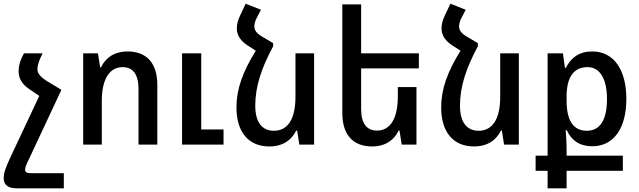

<svg xmlns="http://www.w3.org/2000/svg" viewBox="-40 -784 3466 1041"><path d="M-20 181C-20 216 -1 237 53 237H306V155H124C104 155 96 148 96 136C96 124 104 105 115 83L293 -297L207 -349C180 -368 163 -386 163 -408C163 -431 172 -457 191 -495H90C69 -457 61 -427 61 -398C61 -361 77 -330 117 -302L173 -264L14 74C-11 130 -20 153 -20 181Z M411 0H512V-237C512 -357 555 -420 625 -420C679 -420 711 -383 711 -302V0H813V-322C813 -446 752 -505 651 -505C580 -505 531 -470 508 -419H503L491 -495H411ZM947 0H1172V-82H1051V-495H947Z M1441 -550 1382 -585C1351 -603 1339 -620 1339 -641C1339 -655 1344 -672 1353 -689L1375 -731L1292 -764L1261 -698C1250 -675 1244 -653 1244 -629C1244 -593 1264 -563 1302 -538L1347 -509C1276 -395 1242 -301 1242 -202C1242 -68 1307 10 1420 10C1494 10 1541 -25 1566 -76H1571L1583 0H1663V-495H1562V-259C1562 -135 1518 -75 1445 -75C1381 -75 1344 -121 1344 -211C1344 -316 1378 -416 1441 -533Z M2218 -312H2117V-261C2117 -138 2074 -76 2004 -76C1950 -76 1918 -112 1918 -193V-413H2231V-495H1918V-760H1816V-172C1816 -49 1877 10 1978 10C2049 10 2098 -25 2121 -76H2126L2138 0H2218Z M2551 -550 2492 -585C2461 -603 2449 -620 2449 -641C2449 -655 2454 -672 2463 -689L2485 -731L2402 -764L2371 -698C2360 -675 2354 -653 2354 -629C2354 -593 2374 -563 2412 -538L2457 -509C2386 -395 2352 -301 2352 -202C2352 -68 2417 10 2530 10C2604 10 2651 -25 2676 -76H2681L2693 0H2773V-495H2672V-259C2672 -135 2628 -75 2555 -75C2491 -75 2454 -121 2454 -211C2454 -316 2488 -416 2551 -533Z M2929 237H3032V142H3337V60H3032V19C3032 -8 3030 -38 3027 -78H3033C3059 -21 3104 9 3172 9C3288 9 3356 -90 3356 -247C3356 -405 3289 -505 3171 -505C3101 -505 3056 -472 3028 -416H3023L3012 -495H2929V60H2864V142H2929ZM3142 -75C3072 -75 3032 -125 3032 -238V-261C3032 -363 3069 -420 3145 -420C3213 -420 3251 -357 3251 -246C3251 -132 3212 -75 3142 -75Z"/></svg>

Font: Noto Sans Armenian SemiCondensed Medium
Style: Regular
Weight: 500
Width: 4
Designer: Monotype Design Team
Foundry: Monotype Imaging Inc.
Version: Version 2.008